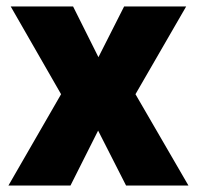

<svg xmlns="http://www.w3.org/2000/svg" viewBox="-20 -571 606 591"><path d="M168 -281 6 0H197L282 -169L368 0H560L397 -281L553 -551H362L283 -395L205 -551H13Z"/></svg>

Font: Noto Sans Bengali SemiCondensed ExtraBold
Style: Regular
Weight: 800
Width: 4
Designer: Joana Ranito - Universal Thirst; Jelle Bosma - Monotype Design Team
Foundry: Universal Thirst ehf.
Version: Version 3.000